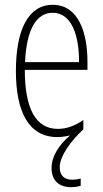

<svg xmlns="http://www.w3.org/2000/svg" viewBox="-20 -559 428 797"><path d="M228 135C228 88 276 24 326 -22V-61C290 -36 256 -24 220 -24C128 -24 83 -109 83 -269H343V-303C343 -425 305 -539 199 -539C96 -539 46 -433 46 -264C46 -97 98 10 218 10C237 10 254 7 271 3C224 43 194 91 194 138C194 192 226 218 276 218C292 218 306 215 315 212V182C309 184 294 187 280 187C246 187 228 169 228 135ZM199 -506C277 -506 309 -412 308 -301H84C90 -439 132 -506 199 -506Z"/></svg>

Font: Noto Sans Telugu ExtraCondensed ExtraLight
Style: Regular
Weight: 200
Width: 2
Designer: Jelle Bosma - Monotype Design Team
Foundry: Monotype Imaging Inc.
Version: Version 2.005